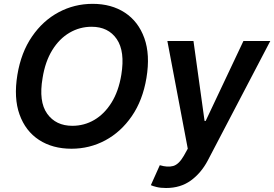

<svg xmlns="http://www.w3.org/2000/svg" viewBox="-20 -757 1414 990"><path d="M735.1 -355.1Q715.9 -239.7 659.6 -158Q603.3 -76.3 522.7 -33.2Q442.1 9.9 348.7 9.9Q251.1 9.9 181.3 -35.5Q111.5 -81 80.8 -166.4Q50.1 -251.8 69.6 -371.1Q88.8 -486.9 145.1 -568.7Q201.3 -650.6 282.5 -693.9Q363.6 -737.2 457.7 -737.2Q554.7 -737.2 624.1 -691.6Q693.5 -646 724.3 -560.4Q755 -474.8 735.1 -355.1ZM605.5 -371.1Q625.4 -492.2 581.9 -555.6Q538.4 -619 452.4 -619Q391 -619 338.4 -588.2Q285.9 -557.5 249.5 -498.6Q213.1 -439.6 199.6 -355.1Q178.6 -233.3 223.2 -170.8Q267.8 -108.3 353 -108.3Q414.4 -108.3 466.4 -138.8Q518.5 -169.4 555 -228Q591.6 -286.6 605.5 -371.1ZM836.3 212.4Q808.2 212.4 787.8 207.4Q767.4 202.4 757.8 197.8L804 94.8Q844.1 106.9 873 98.9Q902 90.9 927.9 46.2L948.2 9.6L843 -545.5H977.6L1034.8 -133.5H1040.5L1235.1 -545.5H1373.6L1051.1 71Q1017 135.3 964 173.8Q910.9 212.4 836.3 212.4Z"/></svg>

Font: Inter UI Semi Bold
Style: Italic
Weight: 600
Italic angle: -9.39999°
Designer: Rasmus Andersson
Foundry: rsms
Version: 3.2;8d6f07862